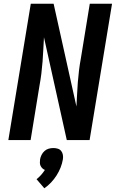

<svg xmlns="http://www.w3.org/2000/svg" viewBox="-20 -755 640 1035"><path d="M25 0 146 -735H269L392 -181Q394 -213 395.5 -246Q397 -279 399.5 -311.5Q402 -344 406 -376.5Q410 -409 416 -441L464 -735H584L463 0H340L217 -554Q215 -522 213.5 -489Q212 -456 209.5 -423.5Q207 -391 203 -358.5Q199 -326 193 -294L145 0ZM219 260 177 211Q190 201 201.5 188Q213 175 222 161Q214 158 208 152Q202 146 198.5 138.5Q195 131 195 122Q195 113 196 104Q198 92 204 80Q210 68 220 59Q230 50 242.5 46.5Q255 43 268 43Q280 43 291.5 46.5Q303 50 310 59Q317 68 319 80Q321 92 319 104Q315 127 306.5 148.5Q298 170 285 190.5Q272 211 255.5 228.5Q239 246 219 260Z"/></svg>

Font: Iosevka Curly Extended
Style: Bold Italic
Weight: 700
Width: 7
Italic angle: -9°
Monospace: yes
Designer: Belleve Invis
Foundry: Belleve Invis
Version: Version 11.1.0; ttfautohint (v1.8.3)